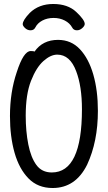

<svg xmlns="http://www.w3.org/2000/svg" viewBox="-20 -919 540 963"><path d="M244 24Q170 24 123 -24Q76 -72 53 -153Q30 -234 30 -337Q30 -457 64 -557Q98 -663 134 -663Q150 -663 153 -660Q194 -719 271 -719Q337 -719 381 -672Q425 -625 448 -545Q471 -465 471 -363Q471 -209 417 -93Q359 24 244 24ZM240 -54Q391 -54 391 -371Q391 -486 362 -562Q331 -645 267 -645Q234 -645 198 -613Q162 -581 135.5 -513.5Q109 -446 109 -339Q109 -260 122 -194.5Q135 -129 162.5 -91.5Q190 -54 240 -54ZM133 -767Q118 -767 106 -778Q94 -789 94 -798Q94 -817 129 -854Q175 -899 247 -899Q320 -899 362.5 -859Q405 -819 405 -799Q405 -789 392.5 -778Q380 -767 366 -767Q349 -767 342 -781Q330 -803 305 -816Q280 -829 249 -829Q217 -829 192.5 -816Q168 -803 157 -781Q150 -767 133 -767Z"/></svg>

Font: LXGW WenKai Mono Medium
Style: Regular
Weight: 500
Monospace: yes
Designer: LXGW / Fontworks Inc.
Foundry: LXGW / Fontworks Inc.
Version: Version 1.520; June 14, 2025